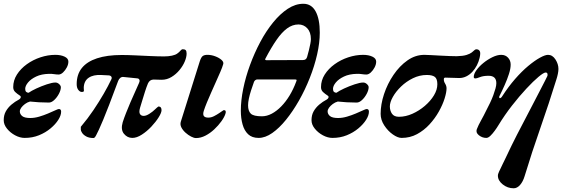

<svg xmlns="http://www.w3.org/2000/svg" viewBox="-20 -728 3051 1033"><path d="M113 14Q87.4 14 61.3 0Q35.2 -14 17.6 -35.9Q0 -57.7 0 -81.1Q0 -108.6 11.3 -128.8Q22.6 -149 41.4 -165.1Q60.1 -181.1 82.5 -192.8Q89.7 -196.9 91.5 -203.5Q93.2 -210 86.4 -214Q72.6 -222.9 61.8 -233Q51.1 -243.2 51.1 -259.2Q51.1 -295.6 71.1 -327Q91.2 -358.5 124.3 -382.4Q157.4 -406.3 197.7 -419.6Q238 -432.9 277.6 -432.9Q306.9 -432.9 327.4 -423.3Q347.9 -413.8 347.9 -396.4Q347.9 -381.6 339.7 -365.7Q331.4 -349.7 319.3 -338.4Q307.2 -327 295.1 -327Q284.3 -327 269.4 -329.3Q254.4 -331.5 243.8 -330.7Q203.3 -329.9 174.7 -316.3Q146.1 -302.8 130.8 -284.2Q115.6 -265.7 115.6 -249.8Q115.6 -238.8 120.7 -233.9Q125.8 -229 134.2 -229Q148 -239 175.3 -251.8Q202.7 -264.5 231.7 -274.2Q260.8 -284 278.1 -284Q289 -284 298.2 -275.5Q307.4 -267 307.4 -259Q307.4 -243 297 -223.3Q286.5 -203.6 271.8 -189.9Q257 -176.2 243.3 -176.2Q218.7 -176.2 189.9 -177.7Q161.2 -179.3 141.5 -181.7Q126.9 -177.8 114.3 -168.4Q101.8 -159 94.2 -148.5Q86.7 -137.9 86.7 -128.8Q86.7 -114 99.4 -103.5Q112.1 -93.1 142.8 -93.1Q165.9 -93.1 190.9 -100.4Q215.8 -107.8 238.3 -117.3Q260.8 -126.7 276.5 -134.1Q292.1 -141.4 296.6 -141.4Q308.9 -141.4 308.9 -127.4Q308.9 -107.4 293.8 -83.5Q278.8 -59.6 251.9 -37.1Q225 -14.6 189.8 -0.3Q154.5 14 113 14Z M483.2 14.6Q459 14.6 443.6 5.9Q428.2 -2.7 421.4 -13.8Q414.6 -24.9 414.8 -29.9V-45.8Q452.7 -90.7 483.1 -136Q513.5 -181.3 537.7 -223.1Q561.9 -265 578.6 -300.4Q583.1 -308.5 579.4 -314.9Q575.7 -321.4 565.6 -322.4L525.6 -324.4Q482.2 -326.9 456.9 -309.5Q431.5 -292.2 430.6 -255.4Q430.5 -248.4 431.5 -240.8Q432.5 -233.3 419.9 -233.3Q410 -233.3 401.3 -244.4Q392.6 -255.5 392.6 -275.4Q392.6 -327.4 420.3 -362Q448 -396.5 502.1 -414.3Q556.2 -432.1 634.8 -432.1Q665.8 -432.1 706.7 -430.2Q747.6 -428.3 789.4 -426.4Q831.2 -424.5 863.4 -424.5Q886.6 -424.5 905.3 -428.6Q923.9 -432.6 933.6 -439.8Q944.5 -447.4 950.7 -455.3Q957 -463.1 963.3 -463.1Q973.7 -463.1 978.9 -458.3Q984 -453.5 984 -439.8Q984 -421 974.1 -397.2Q964.2 -373.4 945.7 -351.1Q927.3 -328.7 902.8 -313.8Q878.3 -298.8 849.7 -298.8Q837.4 -298.8 827.3 -299.4Q817.2 -300 807 -300Q796 -300 788.4 -294.7Q780.8 -289.5 776.1 -279.2Q768 -259.8 760.2 -235.2Q752.3 -210.6 745.3 -187.1Q738.2 -163.6 733.5 -148.3Q726.8 -124.5 733.1 -114.5Q739.4 -104.5 753 -104.5Q766.4 -104.5 784.2 -116Q802 -127.5 812.8 -138.3Q818.7 -144.2 825.1 -149.6Q831.4 -155.1 832.4 -155.1Q849.1 -155.1 849.1 -135.3Q849.1 -121.8 833.8 -97.1Q818.5 -72.5 794.3 -46.7Q770 -20.9 742.8 -3.5Q715.7 14 692 14Q665 14 646.8 -8.3Q628.5 -30.6 640.2 -70.4Q647.5 -93 658.3 -120.5Q669.2 -148 681.8 -177.6Q694.5 -207.2 706.9 -234.2Q719.4 -261.1 728.2 -282.1Q732.8 -291.7 730.1 -298.5Q727.5 -305.3 719.2 -306.3L644.1 -313.9Q634.6 -314.9 627.2 -309Q619.7 -303 615.7 -292.6Q587 -214.4 567.5 -164.5Q548 -114.7 535.5 -84.2Q523 -53.8 512.6 -31.4Q505.4 -16.5 497.6 -0.9Q489.9 14.6 483.2 14.6Z M1034.4 14.8Q1023.6 14.8 1008.3 6.9Q993 -0.9 978.3 -14Q963.6 -27.1 955.8 -42.5Q948 -57.9 953 -73.9L1054.7 -397.6Q1062 -420.1 1070.8 -426.6Q1079.7 -433 1095.9 -433Q1116.7 -433 1137.6 -425.2Q1158.4 -417.4 1171.6 -405.9Q1184.7 -394.3 1180.9 -382.7Q1176.1 -365.7 1165.5 -341.3Q1154.9 -316.8 1142.1 -288.4Q1129.4 -259.9 1116.6 -231.1Q1103.8 -202.3 1093.1 -176.5Q1082.5 -150.7 1076.5 -131.9Q1070.5 -112.9 1076.6 -104Q1082.8 -95.2 1101 -95.2Q1115.9 -95.2 1131.4 -103Q1146.8 -110.9 1158.8 -119.1Q1169.2 -125.9 1176 -130.8Q1182.7 -135.7 1183.7 -135.7Q1199.6 -135.7 1192.8 -115.6Q1187.1 -97.7 1171 -75.3Q1154.9 -52.8 1132.9 -32.2Q1110.9 -11.5 1085.4 1.7Q1059.9 14.8 1034.4 14.8Z M1371.4 14Q1335.8 14 1315 -5.7Q1294.2 -25.4 1285 -58.9Q1275.7 -92.3 1275.7 -132.6Q1275.7 -187.1 1288.6 -250.4Q1301.5 -313.8 1325.2 -378.4Q1348.8 -442.9 1380.3 -502.1Q1411.9 -561.2 1449.6 -607.5Q1487.3 -653.8 1528.4 -680.8Q1569.5 -707.7 1612 -707.7Q1655.6 -707.7 1678 -666.9Q1700.5 -626 1700.5 -552.3Q1700.5 -498 1686.2 -435.1Q1671.9 -372.3 1646.6 -308.5Q1621.4 -244.7 1588.7 -187.1Q1555.9 -129.5 1519.2 -84.1Q1482.5 -38.8 1444.8 -12.4Q1407 14 1371.4 14ZM1389.2 -102.3Q1415.8 -102.3 1442.4 -116.5Q1469 -130.7 1493.4 -155.8Q1517.9 -180.9 1538.2 -214.5Q1558.5 -248.1 1573.2 -287.7Q1576.4 -294.9 1575.7 -297.6Q1575.1 -300.3 1569.3 -300.3L1363.2 -300.5Q1358.9 -300.5 1353.6 -296.7Q1348.4 -292.9 1346.4 -287.1Q1338.2 -264.6 1330.7 -241.2Q1323.2 -217.9 1318.9 -197.2Q1314.7 -176.6 1314.7 -161.5Q1314.7 -130.7 1329.4 -116.5Q1344.1 -102.3 1389.2 -102.3ZM1412.9 -404.2 1610.5 -405Q1627.4 -405 1632.2 -421.3Q1637.8 -440.6 1642.3 -459Q1646.8 -477.4 1649.7 -492.5Q1652.6 -507.7 1652.6 -517.7Q1652.6 -555 1633.3 -575.7Q1614 -596.4 1585.7 -596.4Q1553.4 -596.4 1524.5 -575.1Q1495.7 -553.8 1467.6 -513.1Q1439.4 -472.5 1407.8 -412.3Q1404.9 -408.1 1407.5 -406.2Q1410 -404.2 1412.9 -404.2Z M1769 14Q1743.4 14 1717.3 0Q1691.2 -14 1673.6 -35.9Q1656 -57.7 1656 -81.1Q1656 -108.6 1667.3 -128.8Q1678.6 -149 1697.4 -165.1Q1716.1 -181.1 1738.5 -192.8Q1745.7 -196.9 1747.5 -203.5Q1749.2 -210 1742.4 -214Q1728.6 -222.9 1717.8 -233Q1707.1 -243.2 1707.1 -259.2Q1707.1 -295.6 1727.1 -327Q1747.2 -358.5 1780.3 -382.4Q1813.4 -406.3 1853.7 -419.6Q1894 -432.9 1933.6 -432.9Q1962.9 -432.9 1983.4 -423.3Q2003.9 -413.8 2003.9 -396.4Q2003.9 -381.6 1995.7 -365.7Q1987.4 -349.7 1975.3 -338.4Q1963.2 -327 1951.1 -327Q1940.3 -327 1925.4 -329.3Q1910.4 -331.5 1899.8 -330.7Q1859.3 -329.9 1830.7 -316.3Q1802.1 -302.8 1786.8 -284.2Q1771.6 -265.7 1771.6 -249.8Q1771.6 -238.8 1776.7 -233.9Q1781.8 -229 1790.2 -229Q1804 -239 1831.3 -251.8Q1858.7 -264.5 1887.7 -274.2Q1916.8 -284 1934.1 -284Q1945 -284 1954.2 -275.5Q1963.4 -267 1963.4 -259Q1963.4 -243 1953 -223.3Q1942.5 -203.6 1927.8 -189.9Q1913 -176.2 1899.3 -176.2Q1874.7 -176.2 1845.9 -177.7Q1817.2 -179.3 1797.5 -181.7Q1782.9 -177.8 1770.3 -168.4Q1757.8 -159 1750.2 -148.5Q1742.7 -137.9 1742.7 -128.8Q1742.7 -114 1755.4 -103.5Q1768.1 -93.1 1798.8 -93.1Q1821.9 -93.1 1846.9 -100.4Q1871.8 -107.8 1894.3 -117.3Q1916.8 -126.7 1932.5 -134.1Q1948.1 -141.4 1952.6 -141.4Q1964.9 -141.4 1964.9 -127.4Q1964.9 -107.4 1949.8 -83.5Q1934.8 -59.6 1907.9 -37.1Q1881 -14.6 1845.8 -0.3Q1810.5 14 1769 14Z M2140.7 14Q2120 14 2093.4 -4.8Q2066.7 -23.6 2047.3 -53.4Q2027.9 -83.2 2027.9 -115.4Q2027.9 -166.5 2046.2 -221.8Q2064.5 -277.1 2097.2 -325.2Q2129.8 -373.3 2172.3 -403.1Q2214.7 -432.9 2263.2 -432.9Q2275.9 -432.9 2299.1 -431.5Q2322.4 -430.2 2348.3 -428.8Q2374.3 -427.4 2398.3 -426.5Q2422.3 -425.6 2437.2 -425.6Q2471.5 -426.4 2490.4 -432.5Q2509.4 -438.7 2518.5 -446Q2527 -452.8 2532.2 -457.8Q2537.4 -462.8 2542.7 -462.8Q2555.9 -462.8 2561.3 -452.8Q2566.7 -442.8 2560.2 -415.9Q2555.3 -395.3 2545.6 -376.4Q2535.9 -357.5 2521.6 -341.9Q2507.2 -326.3 2489.1 -317.2Q2471 -308.2 2450.7 -308.2Q2444.9 -308.2 2434.7 -308.7Q2424.5 -309.2 2413.2 -309.3Q2402 -309.4 2391.6 -309.9Q2381.3 -310.4 2375.8 -310.4Q2367.4 -310.4 2368 -300.5Q2367.5 -290 2375 -277.8Q2382.5 -265.7 2382.5 -252.8Q2382.5 -231.3 2372 -197.8Q2361.5 -164.3 2341 -127.7Q2320.5 -91.1 2290.8 -58.7Q2261.1 -26.4 2223.5 -6.2Q2186 14 2140.7 14ZM2126.5 -99.7Q2162.4 -99.7 2198.8 -115.9Q2235.1 -132.1 2265.7 -158.3Q2296.2 -184.4 2314.6 -214.8Q2333 -245.2 2333 -274.7Q2333 -303.9 2319.6 -314.2Q2306.2 -324.6 2276.2 -324.6Q2237.4 -324.6 2201.7 -307.1Q2165.9 -289.6 2137.9 -262.6Q2109.9 -235.6 2093.7 -206.7Q2077.5 -177.8 2077.5 -155.2Q2077.7 -132.3 2089 -116Q2100.4 -99.7 2126.5 -99.7Z M2743.7 285Q2710.7 285 2684.8 264.2Q2658.8 243.3 2658.8 217.5Q2658.8 211.3 2660.7 206.3Q2662.6 201.4 2665.7 193.8Q2668.8 188.1 2673.2 178.5Q2677.7 168.8 2683.4 156.9Q2689.2 145 2695.6 132Q2702 119 2708.5 105.1Q2714.9 91.2 2721.3 78.1Q2727.7 65 2733.1 53.6Q2743.5 31.6 2761.4 -2.8Q2779.4 -37.3 2800.7 -78.3Q2822 -119.2 2843.5 -160.4Q2865 -201.5 2883.2 -236.9Q2901.4 -272.2 2913 -294.7Q2924.6 -317.1 2925.4 -319.9Q2927 -327.6 2924.8 -332.8Q2922.6 -338 2916 -338Q2905.5 -338 2877.5 -314.7Q2849.5 -291.4 2812 -251.1Q2774.4 -210.8 2734.8 -160.1Q2695.2 -109.3 2661.6 -54.2Q2653.2 -40.1 2641.7 -24.5Q2630.3 -8.8 2618.5 2.6Q2606.7 14 2596.4 14Q2574.6 14 2556.7 -0.2Q2538.8 -14.3 2545.2 -32.4Q2553.5 -54.1 2568.5 -80.7Q2583.4 -107.2 2594.5 -130.5Q2606.1 -152.6 2616.5 -174.3Q2626.9 -196 2634.1 -215.7Q2641.3 -235.4 2645.8 -251.9Q2650.4 -268.3 2650.4 -280.5Q2650.4 -320.3 2608.5 -320.3Q2580.6 -320.3 2562.4 -313.1Q2544.1 -306 2538.3 -306Q2534.1 -306 2531.5 -307.7Q2528.9 -309.3 2528.9 -313.9Q2528.9 -330.3 2543.4 -350.5Q2557.9 -370.7 2580.8 -389.3Q2603.8 -407.9 2629.5 -420.4Q2655.2 -432.9 2676.8 -432.9Q2699.5 -432.9 2713.5 -417.6Q2727.5 -402.4 2727.5 -380.4Q2727.5 -358.7 2718.2 -329.9Q2708.9 -301 2695.2 -270.3Q2681.6 -239.5 2667 -210.8Q2664.3 -205.4 2666.1 -202.6Q2668 -199.7 2669.1 -199.7Q2676 -199.7 2683 -211.6Q2715.5 -261.9 2751.3 -303Q2787.1 -344 2821.8 -373Q2856.5 -401.9 2884.7 -417.4Q2912.8 -432.9 2928.5 -432.9Q2952.5 -432.9 2968.5 -408.1Q2984.5 -383.4 2984.5 -357Q2984.5 -345.5 2981.4 -330.5Q2978.3 -315.5 2974.1 -302.6Q2933.5 -171.3 2887.7 -40.5Q2841.8 90.3 2802.4 220.2Q2793.5 249.6 2777.9 267.3Q2762.2 285 2743.7 285Z"/></svg>

Font: EB Garamond
Style: Italic
Weight: 400
Italic angle: -17.2°
Designer: Georg Duffner and Octavio Pardo
Foundry: Georg Duffner
Version: Version 1.001